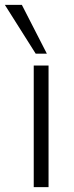

<svg xmlns="http://www.w3.org/2000/svg" viewBox="-56 -771 304 791"><path d="M0 0ZM83 0V-501H144V0ZM91 -550 -36 -751H34L137 -550Z"/></svg>

Font: Winston Light
Style: Regular
Weight: 300
Designer: Original fonts by Vernon Adams / Changes by Cristiano Sobral
Foundry: Original fonts by Vernon Adams / Changes by Cristiano Sobral
Version: Version 2.503;July 17, 2020;FontCreator 13.0.0.2655 64-bit